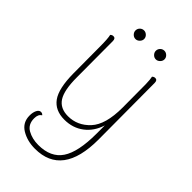

<svg xmlns="http://www.w3.org/2000/svg" viewBox="-266 -742 1068 1068"><g transform="rotate(45 268.0 -207.5)"><path d="M449 -46Q449 240 235 240Q174 240 128.5 212.5Q83 185 83 130Q83 105 91.5 88Q100 71 114 71Q126 71 132 80Q112 91 112 123Q112 171 148.5 191.5Q185 212 233 212Q331 212 374.5 147Q418 82 418 -62V-127Q398 -63 350 -26.5Q302 10 236 10Q163 10 127 -40Q91 -90 90 -207L89 -417Q89 -480 83 -504Q91 -512 101 -512Q118 -512 118 -490L119 -206Q119 -105 147 -61.5Q175 -18 237 -18Q311 -18 364.5 -75.5Q418 -133 418 -267Q418 -411 417 -449.5Q416 -488 412 -504Q420 -512 430 -512Q447 -512 447 -490ZM165 -621Q165 -635 175 -645Q185 -655 199 -655Q212 -655 222.5 -645Q233 -635 233 -621Q233 -608 222.5 -597.5Q212 -587 199 -587Q185 -587 175 -597.5Q165 -608 165 -621ZM325 -621Q325 -635 335 -645Q345 -655 359 -655Q372 -655 382.5 -645Q393 -635 393 -621Q393 -608 382.5 -597.5Q372 -587 359 -587Q345 -587 335 -597.5Q325 -608 325 -621Z"/></g></svg>

Font: Arima Madurai Thin
Style: Regular
Weight: 250
Designer: Joana Correia and Natanael Gama
Foundry: NDISCOVER
Version: Version 1.020; ttfautohint (v1.5) -l 7 -r 28 -G 50 -x 13 -D 